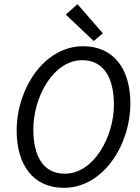

<svg xmlns="http://www.w3.org/2000/svg" viewBox="-20 -890 674 922"><path d="M296 -820 430 -693 474 -730 352 -870ZM60 -263C60 -97 140 12 287 12C475 12 606 -193 606 -394C606 -559 526 -668 379 -668C191 -668 60 -463 60 -263ZM527 -387C527 -234 431 -56 291 -56C187 -56 140 -141 140 -269C140 -423 235 -601 375 -601C479 -601 527 -515 527 -387Z"/></svg>

Font: Cambridge Sans Italic
Style: Regular
Weight: 400
Italic angle: -11°
Version: Version 2.000;PS 002.000;hotconv 1.0.88;makeotf.lib2.5.64775